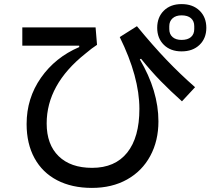

<svg xmlns="http://www.w3.org/2000/svg" viewBox="-20 -881 1040 938"><path d="M748 -745Q748 -797 780.5 -829Q813 -861 867 -861Q922 -861 955 -829Q988 -797 988 -745Q988 -694 955 -662Q922 -630 867 -630Q813 -630 780.5 -662Q748 -694 748 -745ZM929 -739V-753Q929 -778 913 -792Q897 -806 867 -806Q839 -806 823 -791.5Q807 -777 807 -753V-739Q807 -714 823 -700Q839 -686 867 -686Q897 -686 913 -700Q929 -714 929 -739ZM110 -275Q110 -401 180 -501Q250 -601 367 -651V-658H89V-747H447L454 -662Q429 -646 396 -618Q208 -468 208 -278Q208 -175 266.5 -118Q325 -61 430 -61Q542 -61 601.5 -135.5Q661 -210 661 -349Q661 -505 565 -700L649 -753Q727 -658 793.5 -588.5Q860 -519 933 -455L869 -386Q813 -436 766 -484Q719 -532 669 -594L663 -591Q754 -437 754 -288Q754 -193 714 -119Q674 -45 600.5 -4Q527 37 429 37Q331 37 259 -0.5Q187 -38 148.5 -108.5Q110 -179 110 -275Z"/></svg>

Font: IBM Plex Sans JP Medium
Style: Regular
Weight: 500
Designer: Mike Abbink; Paul van der Laan; Pieter van Rosmalen; Wujin Sim; Yejin Wi; Jinhee Kim; Boomi Park; Yona Kim; Kichan Ma
Foundry: Sandoll Inc.
Version: Version 1.001